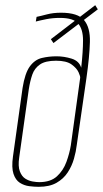

<svg xmlns="http://www.w3.org/2000/svg" viewBox="-20 -712 397 740"><path d="M129 8Q112 8 92.5 5.5Q73 3 56.5 -7.5Q40 -18 32 -42Q24 -66 30 -109L67 -373Q76 -430 95 -456Q114 -482 141 -488.5Q168 -495 198 -495Q227 -495 256 -486Q285 -477 293 -451Q300 -514 300 -556.5Q300 -599 281.5 -621Q263 -643 211 -643Q183 -643 158 -638Q133 -633 118 -629L121 -647Q136 -650 160.5 -656.5Q185 -663 215 -663Q280 -663 304 -634.5Q328 -606 326.5 -550Q325 -494 313 -410L276 -154Q273 -128 265 -100Q257 -72 241 -47.5Q225 -23 198 -7.5Q171 8 129 8ZM131 -10Q175 -10 199.5 -32.5Q224 -55 236 -88Q248 -121 253 -152L289 -412Q290 -417 283 -433Q276 -449 256 -463.5Q236 -478 196 -478Q155 -478 134 -463.5Q113 -449 104.5 -424.5Q96 -400 91 -368L54 -105Q49 -71 56.5 -51.5Q64 -32 77.5 -23.5Q91 -15 106 -12.5Q121 -10 131 -10ZM186 -546 176 -561 347 -692 357 -676Z"/></svg>

Font: Alumni Sans SC Thin
Style: Italic
Weight: 100
Italic angle: -8°
Designer: Robert E. Leuschke
Foundry: Robert E. Leuschke
Version: Version 1.016